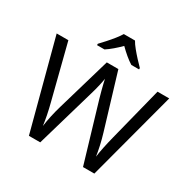

<svg xmlns="http://www.w3.org/2000/svg" viewBox="-201 -1141 1332 1337"><g transform="rotate(30 465.0 -472.0)"><path d="M917 -714 727 0H636L497 -468Q489 -497 481 -526Q473 -555 468 -577.5Q463 -600 461 -609Q460 -596 450.5 -553.5Q441 -511 427 -465L292 0H201L12 -714H106L217 -278Q229 -232 237.5 -189Q246 -146 251 -108Q256 -147 266 -193Q276 -239 289 -283L415 -714H508L639 -280Q653 -234 663 -188.5Q673 -143 678 -108Q683 -145 692 -188.5Q701 -232 713 -279L823 -714ZM509 -944Q521 -922 543.5 -894.5Q566 -867 590.5 -840.5Q615 -814 634 -795V-784H572Q546 -800 518 -823.5Q490 -847 463 -874Q436 -847 409 -824Q382 -801 356 -784H296V-795Q315 -815 338.5 -841Q362 -867 384 -894.5Q406 -922 419 -944Z"/></g></svg>

Font: Noto Sans Bengali UI
Style: Regular
Weight: 400
Designer: Jelle Bosma - Monotype Design Team
Foundry: Monotype Imaging Inc.
Version: Version 2.003; ttfautohint (v1.8.4.7-5d5b)